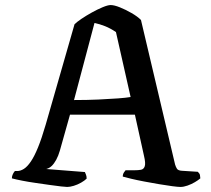

<svg xmlns="http://www.w3.org/2000/svg" viewBox="-20 -740 835 760"><path d="M246 0Q241 0 222 -2Q203 -4 176 -8Q149 -12 120.5 -16Q92 -20 67 -25Q42 -30 27 -34Q27 -43 31 -51Q35 -59 39 -63H48Q61 -63 74.5 -71.5Q88 -80 102 -100.5Q116 -121 130.5 -156.5Q145 -192 161 -247L275 -644Q284 -653 302.5 -665.5Q321 -678 343.5 -690.5Q366 -703 386.5 -711.5Q407 -720 418 -720Q432 -720 454.5 -711Q477 -702 500.5 -688.5Q524 -675 538 -661L673 -89Q676 -79 680.5 -72Q685 -65 700 -64L763 -60Q766 -56 769 -53Q772 -50 773 -34Q765 -27 751.5 -19Q738 -11 722.5 -5.5Q707 0 694 0Q685 0 662 -3Q639 -6 609.5 -11Q580 -16 551 -21.5Q522 -27 499 -32.5Q476 -38 466 -41Q466 -51 471 -58Q476 -65 477 -66H511Q527 -66 538 -68Q549 -70 553 -82Q557 -94 550 -123L514 -286H257L217 -144Q211 -123 202.5 -107.5Q194 -92 184.5 -83Q175 -74 163 -71L316 -59Q317 -56 320 -49.5Q323 -43 323 -33Q315 -25 301 -17Q287 -9 272 -4.5Q257 0 246 0ZM273 -344Q325 -344 369.5 -346Q414 -348 447 -350.5Q480 -353 497 -356L439 -613Q417 -628 395.5 -636.5Q374 -645 354 -649Z"/></svg>

Font: Texturina Medium
Style: Regular
Weight: 500
Designer: Guillermo Torres Carreño
Foundry: Omnibus-Type
Version: Version 1.003